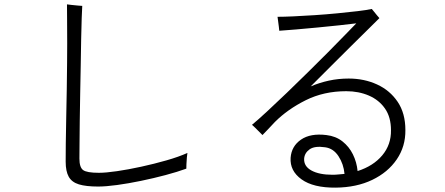

<svg xmlns="http://www.w3.org/2000/svg" viewBox="-20 -823 2040 880"><path d="M430 32Q374 32 341.5 22Q309 12 295 -13Q281 -38 281 -82Q281 -111 281.5 -164Q282 -217 283.5 -282Q285 -347 286 -413Q287 -479 287.5 -535Q288 -591 288 -625Q288 -692 287.5 -736Q287 -780 287 -803Q292 -802 307 -800.5Q322 -799 337 -797.5Q352 -796 357 -796Q356 -781 354.5 -741Q353 -701 352 -644.5Q351 -588 350 -523Q349 -458 347.5 -392Q346 -326 345.5 -266.5Q345 -207 344.5 -162.5Q344 -118 344 -96Q344 -56 361 -43.5Q378 -31 433 -31Q465 -31 516.5 -38.5Q568 -46 627.5 -59Q687 -72 743 -88Q799 -104 839 -122Q838 -117 836.5 -101.5Q835 -86 834.5 -70.5Q834 -55 834 -50Q793 -35 738.5 -20.5Q684 -6 626 6Q568 18 516.5 25Q465 32 430 32Z M1519 37Q1416 38 1362 -1Q1308 -40 1312 -100Q1316 -153 1359.5 -183Q1403 -213 1476 -204Q1519 -199 1549.5 -175Q1580 -151 1597.5 -115.5Q1615 -80 1619 -39Q1691 -62 1732 -111Q1773 -160 1772 -226Q1772 -286 1744.5 -325.5Q1717 -365 1670.5 -385Q1624 -405 1567 -405Q1464 -405 1381 -363.5Q1298 -322 1240 -264Q1227 -250 1209 -231Q1191 -212 1183 -204Q1179 -208 1169 -218Q1159 -228 1149.5 -237.5Q1140 -247 1135 -251Q1164 -275 1205.5 -313.5Q1247 -352 1295 -398Q1343 -444 1391.5 -492Q1440 -540 1484 -584Q1528 -628 1561.5 -663Q1595 -698 1613 -716Q1582 -712 1535 -707Q1488 -702 1436 -697Q1384 -692 1337 -688Q1290 -684 1260 -682Q1260 -687 1258 -700.5Q1256 -714 1254.5 -727.5Q1253 -741 1252 -746Q1280 -746 1324.5 -748Q1369 -750 1422 -753.5Q1475 -757 1526.5 -762Q1578 -767 1620 -772Q1662 -777 1684 -782Q1686 -780 1693.5 -770.5Q1701 -761 1708.5 -752Q1716 -743 1719 -740Q1703 -724 1669.5 -691Q1636 -658 1592.5 -615Q1549 -572 1500.5 -523.5Q1452 -475 1404 -427Q1444 -444 1487.5 -453.5Q1531 -463 1578 -463Q1649 -463 1708 -436Q1767 -409 1802.5 -356.5Q1838 -304 1838 -227Q1839 -152 1798.5 -92.5Q1758 -33 1686 1.5Q1614 36 1519 37ZM1504 -22Q1518 -22 1532 -23.5Q1546 -25 1559 -26Q1555 -71 1531.5 -107Q1508 -143 1470 -148Q1422 -155 1399 -138.5Q1376 -122 1374 -96Q1372 -61 1407.5 -41.5Q1443 -22 1504 -22Z"/></svg>

Font: Zen Kaku Gothic Antique
Style: Regular
Weight: 400
Designer: Yoshimichi Ohira
Foundry: Positype
Version: Version 1.001